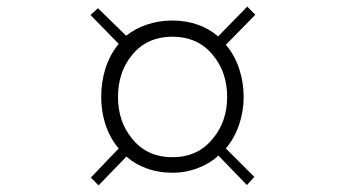

<svg xmlns="http://www.w3.org/2000/svg" viewBox="-20 -559 1040 579"><path d="M337.9 -111.3 253.9 -23.4 277.3 0 361.3 -86.9Q387.7 -63.5 420.9 -51.8Q457 -38.1 500 -38.1Q542 -38.1 578.1 -52.7Q612.3 -65.4 638.7 -89.8L724.6 -1L747.1 -25.4L661.1 -111.3Q687.5 -142.6 701.2 -183.6Q714.8 -223.6 714.8 -266.6Q714.8 -311.5 701.2 -351.6Q687.5 -393.6 661.1 -423.8L750 -514.6L725.6 -539.1L637.7 -449.2Q610.4 -472.7 577.1 -484.4Q541 -497.1 500 -497.1Q458 -497.1 421.9 -484.4Q388.7 -473.6 360.4 -451.2L275.4 -534.2L252.9 -513.7L337.9 -426.8Q311.5 -394.5 297.9 -352.5Q285.2 -311.5 285.2 -266.6Q285.2 -223.6 297.9 -183.6Q311.5 -142.6 337.9 -111.3ZM500 -448.2Q578.1 -448.2 623 -391.6Q665 -340.8 665 -266.6Q665 -193.4 623 -142.6Q578.1 -85 500 -85Q421.9 -85 377 -142.6Q335.9 -193.4 335.9 -266.6Q335.9 -340.8 377 -391.6Q421.9 -448.2 500 -448.2Z"/></svg>

Font: GulimChe
Style: Regular
Weight: 400
Monospace: yes
Version: Version 2.21